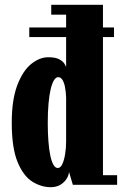

<svg xmlns="http://www.w3.org/2000/svg" viewBox="-20 -770 514 800"><path d="M102 -615.5V-655.5H455V-615.5ZM191 10Q151.5 10 114.2 -13.5Q77 -37 53 -95.5Q29 -154 29 -259Q29 -354 51.8 -414.2Q74.5 -474.5 109.5 -503Q144.5 -531.5 181 -531.5Q211 -531.5 226.8 -523Q242.5 -514.5 248.5 -504.5Q254.5 -494.5 255.5 -490.5V-709H193.5V-750H409V-40H468V0H283.5L267.5 -54Q267 -40.5 257.8 -25.5Q248.5 -10.5 231.8 -0.2Q215 10 191 10ZM221 -70Q232 -70 239.5 -85.8Q247 -101.5 251.2 -127Q255.5 -152.5 255.5 -181V-364Q254.5 -390 250.5 -409Q246.5 -428 239.5 -438.2Q232.5 -448.5 222 -448.5Q213 -448.5 205 -435.8Q197 -423 191.2 -398.8Q185.5 -374.5 182.2 -339Q179 -303.5 179 -257.5Q179 -215 181.8 -180.2Q184.5 -145.5 189.8 -121Q195 -96.5 202.8 -83.2Q210.5 -70 221 -70Z"/></svg>

Font: Imbue Thin 10pt Black
Style: Regular
Weight: 900
Version: Version 1.102